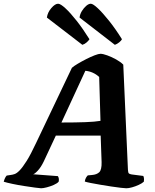

<svg xmlns="http://www.w3.org/2000/svg" viewBox="-63 -1008 832 1028"><path d="M157 0Q150 0 125 -3.5Q100 -7 67 -12Q34 -17 3.5 -23.5Q-27 -30 -43 -35Q-37 -58 -27 -68L-7 -71Q3 -72 15 -76Q27 -80 42.5 -96Q58 -112 79.5 -146Q101 -180 130 -242L322 -645Q332 -654 353 -666.5Q374 -679 398.5 -691.5Q423 -704 444 -712Q465 -720 475 -720Q488 -720 511.5 -711.5Q535 -703 558.5 -690Q582 -677 597 -662L622 -99Q623 -84 626.5 -80Q630 -76 642 -74L704 -66Q706 -63 707.5 -55.5Q709 -48 707 -35Q697 -26 679.5 -18Q662 -10 644 -5Q626 0 613 0Q606 0 584 -2.5Q562 -5 532.5 -9.5Q503 -14 473.5 -19Q444 -24 421.5 -28.5Q399 -33 391 -36Q393 -49 397.5 -56.5Q402 -64 407 -69L429 -71Q455 -73 468.5 -86Q482 -99 481 -140L476 -282H236L171 -143Q156 -112 139 -94Q122 -76 114 -75L247 -65Q255 -52 251 -35Q243 -26 225 -18Q207 -10 187.5 -5Q168 0 157 0ZM266 -352Q342 -352 394.5 -354Q447 -356 475 -361L468 -596Q436 -625 394 -629ZM552 -768 363 -914Q365 -932 375.5 -949Q386 -966 399 -977Q412 -988 423 -988Q435 -988 461 -963.5Q487 -939 521 -896.5Q555 -854 590 -798Q587 -791 575.5 -781.5Q564 -772 552 -768ZM378 -768 188 -914Q192 -942 212 -965Q232 -988 248 -988Q261 -988 287.5 -963.5Q314 -939 347.5 -896.5Q381 -854 416 -798Q412 -791 401.5 -781.5Q391 -772 378 -768Z"/></svg>

Font: Texturina ExtraBold
Style: Italic
Weight: 800
Italic angle: -11°
Designer: Guillermo Torres Carreño
Foundry: Omnibus-Type
Version: Version 1.002; ttfautohint (v1.8.3)